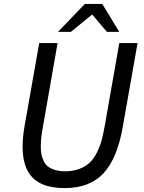

<svg xmlns="http://www.w3.org/2000/svg" viewBox="-20 -945 734 980"><path d="M502 -924.8 588.9 -782.2H525.9L450.2 -871.1L341.8 -782.2H275.9L413.1 -924.8ZM588.9 -725.1H682.1L606 -293.9Q577.6 -134.3 507.3 -59.6Q437 15.1 309.1 15.1Q175.8 15.1 126.5 -63.5Q77.1 -142.1 106 -305.2L180.2 -725.1H273.9L199.2 -298.8Q193.8 -269 191.2 -246.3Q188.5 -223.6 188.2 -198.7Q188 -173.8 191.7 -156Q195.3 -138.2 203.9 -121.1Q212.4 -104 226.6 -93.8Q240.7 -83.5 262.5 -77.1Q284.2 -70.8 313 -70.8Q354.5 -70.8 386.7 -83.5Q418.9 -96.2 439.5 -116.2Q460 -136.2 475.3 -167.7Q490.7 -199.2 498.8 -229.2Q506.8 -259.3 514.2 -299.8Z"/></svg>

Font: Stilu
Style: Italic
Weight: 400
Italic angle: -10°
Designer: Genilson Lima Santos
Foundry: Genilson Lima Santos
Version: Version 1.200;PS 001.200;hotconv 1.0.88;makeotf.lib2.5.64775